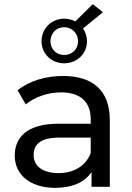

<svg xmlns="http://www.w3.org/2000/svg" viewBox="-20 -900 636 925"><path d="M417 -162C392 -99 334 -66 262 -66C187 -66 142 -99 142 -153C142 -200 169 -237 266 -237H417ZM289 -635C251 -635 223 -664 223 -701C223 -740 252 -769 289 -769C327 -769 356 -739 356 -701C356 -664 328 -635 289 -635ZM246 5C330 5 389 -23 421 -71V0H509V-321C509 -464 427 -534 284 -534C200 -534 120 -510 65 -465L104 -397C146 -432 210 -455 274 -455C369 -455 417 -408 417 -325V-304H262C105 -304 51 -234 51 -150C51 -58 126 5 246 5ZM427 -880 343 -797C327 -805 309 -810 289 -810C227 -810 180 -761 180 -701C180 -642 227 -595 289 -595C352 -595 399 -642 399 -701C399 -724 392 -746 380 -763L476 -841Z"/></svg>

Font: Montserrat-Alt1 Med
Style: Regular
Weight: 500
Designer: Differentunic
Foundry: Differentunic
Version: Version 7.222